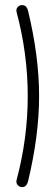

<svg xmlns="http://www.w3.org/2000/svg" viewBox="-20 -702 222 767"><path d="M45.4 22.9Q45.4 20.5 46.4 16.6Q90.8 -149.9 90.8 -318.4Q90.8 -486.8 46.4 -653.3Q45.4 -656.7 45.4 -659.2Q45.4 -668.9 52.2 -675.3Q59.1 -681.6 68.4 -681.6Q85.9 -681.6 91.8 -660.2Q136.2 -476.1 136.2 -318.4Q136.2 -160.6 91.8 23.4Q85.9 45.4 68.4 45.4Q59.1 45.4 52.2 38.8Q45.4 32.2 45.4 22.9Z"/></svg>

Font: OpenGost Type A TT
Style: Regular
Weight: 400
Version: Version 0.3